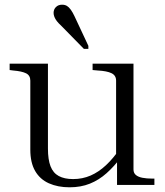

<svg xmlns="http://www.w3.org/2000/svg" viewBox="-20 -787 700 817"><path d="M184 -516V-155Q184 -108 195 -79.5Q206 -51 230 -38Q254 -25 291 -25Q331 -25 365.5 -40Q400 -55 431 -84Q462 -113 490 -154L496 -119Q466 -79 433.5 -50Q401 -21 362.5 -5.5Q324 10 276 10Q226 10 188 -7Q150 -24 129.5 -59.5Q109 -95 109 -150V-444Q109 -466 91 -475Q73 -484 36 -487L21 -489V-516ZM548 -516V-66Q548 -51 558 -42.5Q568 -34 586 -30.5Q604 -27 628 -27H637V0H478V-108L474 -111V-444Q474 -466 454.5 -475.5Q435 -485 396 -487L374 -489V-516ZM297 -718 356 -592V-579H337L240 -678Q229 -688 222 -697Q215 -706 211.5 -715Q208 -724 208 -732Q208 -747 218 -757Q228 -767 244 -767Q256 -767 264.5 -762Q273 -757 281 -746Q289 -735 297 -718Z"/></svg>

Font: Roboto Serif 120pt Expanded Light
Style: Regular
Weight: 300
Width: 7
Designer: Greg Gazdowicz
Foundry: Commercial Type
Version: Version 1.008